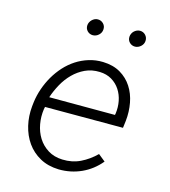

<svg xmlns="http://www.w3.org/2000/svg" viewBox="-110 -816 807 913"><g transform="rotate(15 293.5 -359.5)"><path d="M263.2 9.8Q210 8.3 170.4 -13.7Q130.9 -35.6 105.7 -71.3Q80.6 -106.9 69.8 -152.8Q59.1 -198.7 64 -247.6L66.4 -269Q70.8 -302.7 82.3 -335.9Q93.8 -369.1 111.3 -399.4Q128.9 -429.7 152.3 -455.6Q175.8 -481.4 204.3 -500Q232.9 -518.6 266.1 -528.8Q299.3 -539.1 335.9 -538.1Q386.2 -536.6 421.9 -515.6Q457.5 -494.6 479.2 -460.9Q501 -427.2 509 -384.3Q517.1 -341.3 512.2 -295.9L507.8 -260.3H124L121.6 -248.5Q116.2 -211.4 122.8 -174.8Q129.4 -138.2 147.9 -108.6Q166.5 -79.1 196.5 -60.3Q226.6 -41.5 267.6 -40Q315.9 -38.1 356.2 -57.6Q396.5 -77.1 430.2 -110.4L464.8 -82.5Q426.8 -36.6 374.5 -12.9Q322.3 10.7 263.2 9.8ZM333 -488.3Q293.5 -489.7 261.2 -474.6Q229 -459.5 203.9 -434.3Q178.7 -409.2 160.6 -376.5Q142.6 -343.8 131.3 -310.1L455.1 -309.6L456.5 -316.9Q460.9 -348.1 455.1 -378.4Q449.2 -408.7 433.3 -432.9Q417.5 -457 392.1 -472.2Q366.7 -487.3 333 -488.3ZM217.8 -687.5Q218.3 -695.3 221.9 -702.6Q225.6 -710 231.2 -715.3Q236.8 -720.7 243.9 -724.1Q251 -727.5 259.3 -727.5Q275.9 -727.5 287.1 -715.8Q298.3 -704.1 296.9 -687.5Q295.9 -671.4 283.7 -660.2Q271.5 -648.9 255.4 -648.4Q238.8 -648.4 227.8 -659.7Q216.8 -670.9 217.8 -687.5ZM425.3 -687Q425.8 -694.8 429.2 -702.1Q432.6 -709.5 438.2 -714.8Q443.8 -720.2 451.2 -723.6Q458.5 -727.1 466.8 -727.1Q483.4 -727.1 494.4 -715.3Q505.4 -703.6 504.4 -687Q503.4 -670.9 491 -659.7Q478.5 -648.4 462.9 -647.9Q446.3 -647.9 435.3 -659.2Q424.3 -670.4 425.3 -687Z"/></g></svg>

Font: Roboto Mono Light
Style: Italic
Weight: 300
Designer: Google
Version: Version 2.000985; 2015; ttfautohint (v1.3)